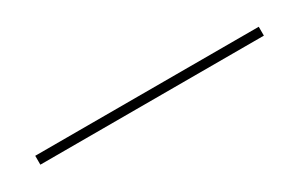

<svg xmlns="http://www.w3.org/2000/svg" viewBox="4 -129 525 337"><g transform="rotate(-30 266.5 39.0)"><path d="M40 48V30H493V48Z"/></g></svg>

Font: SVN-Poppins Thin
Style: Regular
Weight: 100
Designer: Ninad Kale (Devanagari), Jonny Pinhorn (Latin)
Foundry: Indian Type Foundry
Version: Version 3.002 2017